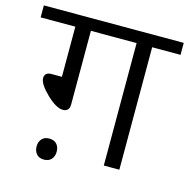

<svg xmlns="http://www.w3.org/2000/svg" viewBox="-118 -747 878 892"><g transform="rotate(15 321.5 -301.0)"><path d="M446.4 0V-589H226.5V-235.6Q226.5 -200.7 195.1 -200.7Q162.8 -200.7 115.8 -246.2Q68.8 -291.7 68.8 -319.8Q68.8 -347.8 102.1 -347.8H151.7V-589H-15.2V-646.6H657.7V-589H521.2V0ZM134.5 31.3Q121.8 17.2 121.8 -5.3Q121.8 -27.8 134.5 -41.7Q147.1 -55.6 170.1 -55.6Q193.1 -55.6 205.8 -41.7Q218.4 -27.8 218.4 -5.3Q218.4 17.2 205.8 31.3Q193.1 45.5 170.1 45.5Q147.1 45.5 134.5 31.3Z"/></g></svg>

Font: Khula
Style: Regular
Weight: 400
Designer: Erin McLaughlin, Steve Matteson
Version: Version 1.000;PS 1.0;hotconv 1.0.72;makeotf.lib2.5.5900; ttf